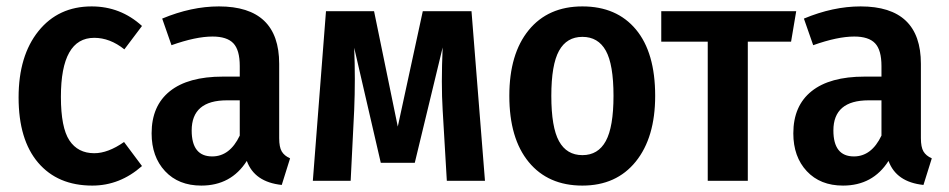

<svg xmlns="http://www.w3.org/2000/svg" viewBox="-20 -564 2960 599"><path d="M266 -544Q356 -544 423 -483L368 -410Q323 -446 274 -446Q170 -446 170 -262Q170 -166 196.5 -126Q223 -86 274 -86Q317 -86 367 -121L423 -46Q354 15 268 15Q160 15 99 -56.5Q38 -128 38 -260Q38 -390 100 -467Q162 -544 266 -544Z M851 -133Q851 -105 859 -91.5Q867 -78 885 -70L859 13Q774 4 750 -62Q701 15 608 15Q537 15 495 -30Q453 -75 453 -148Q453 -234 510 -279.5Q567 -325 675 -325H728V-358Q728 -408 708 -429Q688 -450 643 -450Q591 -450 515 -423L486 -506Q577 -544 663 -544Q851 -544 851 -365ZM642 -76Q697 -76 728 -141V-251H688Q578 -251 578 -157Q578 -76 642 -76Z M1451 -529 1493 0H1374L1361 -221Q1356 -302 1361 -416L1274 -56H1168L1085 -415Q1089 -317 1085 -221L1074 0H956L997 -529H1147L1221 -169L1299 -529Z M2024 -265Q2024 -135 1963.5 -60Q1903 15 1797 15Q1690 15 1629.5 -58.5Q1569 -132 1569 -265Q1569 -396 1629.5 -470Q1690 -544 1797 -544Q1904 -544 1964 -472Q2024 -400 2024 -265ZM1700 -265Q1700 -167 1724 -123.5Q1748 -80 1797 -80Q1846 -80 1870 -124Q1894 -168 1894 -265Q1894 -363 1870 -406Q1846 -449 1797 -449Q1748 -449 1724 -405.5Q1700 -362 1700 -265Z M2464 -529 2448 -434H2313V0H2188V-434H2043V-529Z M2853 -133Q2853 -105 2861 -91.5Q2869 -78 2887 -70L2861 13Q2776 4 2752 -62Q2703 15 2610 15Q2539 15 2497 -30Q2455 -75 2455 -148Q2455 -234 2512 -279.5Q2569 -325 2677 -325H2730V-358Q2730 -408 2710 -429Q2690 -450 2645 -450Q2593 -450 2517 -423L2488 -506Q2579 -544 2665 -544Q2853 -544 2853 -365ZM2644 -76Q2699 -76 2730 -141V-251H2690Q2580 -251 2580 -157Q2580 -76 2644 -76Z"/></svg>

Font: Fira Sans Condensed Medium
Style: Regular
Weight: 500
Width: 3
Designer: Carrois Corporate & Edenspiekermann AG
Foundry: Carrois Corporate GbR & Edenspiekermann AG
Version: Version 4.203;PS 004.203;hotconv 1.0.88;makeotf.lib2.5.64775